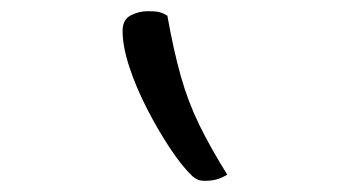

<svg xmlns="http://www.w3.org/2000/svg" viewBox="-20 -760 640 343"><path d="M279 -732Q290 -670 303 -624Q316 -578 336 -537Q356 -496 386 -448Q376 -442 367 -439.5Q358 -437 346 -437Q338 -437 333.5 -439Q329 -441 324 -445Q305 -463 283.5 -495.5Q262 -528 242.5 -566Q223 -604 211 -640.5Q199 -677 199 -705Q199 -725 213.5 -732.5Q228 -740 244 -740Q252 -740 258 -739.5Q264 -739 269 -737Q274 -735 279 -732Z"/></svg>

Font: Recursive Monospace Casual Light
Style: Regular
Weight: 300
Version: Version 1.047